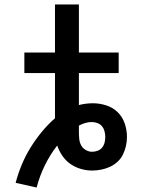

<svg xmlns="http://www.w3.org/2000/svg" viewBox="-20 -755 640 859"><path d="M144 84 50 63Q61 21 77.5 -18.5Q94 -58 116.5 -94.5Q139 -131 166.5 -164.5Q194 -198 226 -226V-428H89V-520H226V-735H333V-520H511V-428H333V-285Q348 -289 364 -291Q380 -293 396 -293Q426 -293 455.5 -283.5Q485 -274 506.5 -253Q528 -232 538 -202.5Q548 -173 548 -143Q548 -122 543.5 -102Q539 -82 530 -63.5Q521 -45 505.5 -31Q490 -17 471.5 -8.5Q453 0 432.5 4Q412 8 392 8Q366 8 341 0.5Q316 -7 295 -21.5Q274 -36 259 -58Q244 -80 236 -104Q204 -63 180.5 -15Q157 33 144 84ZM392 -76Q404 -76 416.5 -80.5Q429 -85 437 -95Q445 -105 448 -117.5Q451 -130 451 -143Q451 -155 447.5 -168Q444 -181 436 -190.5Q428 -200 415.5 -204.5Q403 -209 390 -209Q375 -209 360.5 -204.5Q346 -200 333 -193V-164Q333 -149 334.5 -133.5Q336 -118 343 -105Q350 -92 363.5 -84Q377 -76 392 -76Z"/></svg>

Font: Iosevka Etoile Semibold
Style: Regular
Weight: 600
Designer: Belleve Invis
Foundry: Belleve Invis
Version: Version 22.1.2; ttfautohint (v1.8.4)